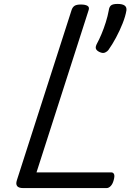

<svg xmlns="http://www.w3.org/2000/svg" viewBox="-20 -958 690 978"><path d="M98 0Q53 0 66 -40L345 -908Q350 -922 360 -928.5Q370 -935 392 -935Q415 -935 426 -928Q437 -921 431 -905L166 -80H546Q557 -80 561 -70.5Q565 -61 559 -40Q554 -21 544 -10.5Q534 0 523 0ZM487 -693Q472 -700 468.5 -710Q465 -720 475 -738Q485 -756 497 -784.5Q509 -813 519 -845Q529 -877 534 -905Q536 -922 545 -930Q554 -938 579 -938Q603 -938 614.5 -930Q626 -922 624 -905Q619 -875 604.5 -838.5Q590 -802 571 -766.5Q552 -731 532 -703Q527 -696 515.5 -690.5Q504 -685 487 -693Z"/></svg>

Font: Playwrite DE LA
Style: Regular
Weight: 400
Designer: Veronika Burian, José Scaglione
Foundry: TypeTogether
Version: Version 1.002